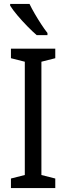

<svg xmlns="http://www.w3.org/2000/svg" viewBox="-20 -963 340 983"><path d="M263 0H36V-49L107 -67V-647L36 -665V-714H263V-665L192 -647V-67L263 -49ZM131 -943Q142 -920 158 -892.5Q174 -865 191 -839Q208 -813 223 -794V-783H168Q148 -800 120.5 -828Q93 -856 69 -884.5Q45 -913 32 -934V-943Z"/></svg>

Font: Noto Sans Myanmar Condensed
Style: Regular
Weight: 400
Width: 3
Designer: Monotype Design Team
Foundry: Monotype Imaging Inc.
Version: Version 2.107; ttfautohint (v1.8.4.7-5d5b)